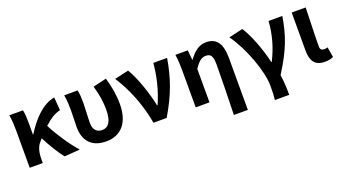

<svg xmlns="http://www.w3.org/2000/svg" viewBox="-58 -1142 3423 1910"><g transform="rotate(-20 1653.0 -186.5)"><path d="M609 0C532 -85 441 -222 385 -332C448 -390 499 -422 558 -436L547 -574C419 -552 311 -436 226 -300H222V-423C222 -475 220 -525 211 -560H67C77 -503 79 -437 79 -393V0H217V-32C217 -113 231 -169 271 -212L291 -235C342 -135 397 -47 444 12Z M887 14C1048 14 1139 -99 1139 -290C1139 -385 1122 -481 1094 -574L952 -541C982 -440 992 -359 992 -283C992 -160 952 -106 887 -106C835 -106 794 -138 794 -209C794 -282 801 -373 801 -423C801 -475 799 -521 790 -560H648C659 -499 660 -437 660 -393C660 -335 656 -278 656 -221C656 -78 729 14 887 14Z M1389 0H1529C1650 -204 1704 -362 1737 -560H1591C1580 -425 1545 -280 1487 -150H1482C1457 -277 1394 -467 1329 -574L1180 -540C1271 -402 1354 -207 1389 0Z M2167 201H2315V-349C2315 -490 2270 -574 2154 -574C2076 -574 2021 -527 1970 -457H1966L1956 -560H1825C1834 -499 1836 -437 1836 -393V0H1982V-355C2026 -420 2059 -448 2105 -448C2158 -448 2177 -417 2177 -331C2177 -193 2172 24 2167 201Z M2601 201H2753C2753 137 2750 57 2739 -12C2882 -238 2925 -370 2957 -560H2811C2802 -419 2764 -289 2702 -167H2697C2659 -330 2593 -492 2538 -574L2389 -540C2507 -377 2608 -102 2608 51C2608 124 2607 153 2601 201Z M3201 14C3245 14 3269 6 3291 -4L3273 -112C3261 -108 3248 -106 3239 -106C3209 -106 3194 -117 3194 -152C3194 -257 3201 -423 3204 -560H3056V-159C3056 -54 3090 14 3201 14Z"/></g></svg>

Font: Source Han Sans Old Style Bold
Style: Regular
Weight: 700
Designer: Ryoko NISHIZUKA (kana & ideographs); Paul D. Hunt (Latin, Greek & Cyrillic); Wenlong ZHANG (bopomofo); Sandoll Communica
Foundry: Adobe Systems Incorporated
Version: Version 1.004;PS 1.004;hotconv 1.0.81;makeotf.lib2.5.63406